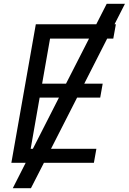

<svg xmlns="http://www.w3.org/2000/svg" viewBox="-20 -852 674 1005"><path d="M167.5 -725H484L538.5 -832H634L579.5 -725H586.5L573 -650H541L421 -414H517.5L504.5 -341H383.5L247 -73H484.5L471.5 0H210L142 133H47L114.5 0H39.5ZM152 -73 288.5 -341H187.5L140.5 -73ZM325.5 -414 446 -650H242L200.5 -414Z"/></svg>

Font: JuliaMono
Style: Italic
Weight: 400
Italic angle: -9°
Monospace: yes
Designer: cormullion
Foundry: corm
Version: Version 0.057; ttfautohint (v1.8.4)